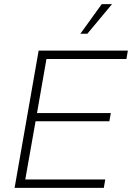

<svg xmlns="http://www.w3.org/2000/svg" viewBox="-20 -914 642 934"><path d="M51 0 168 -668H602L595 -627H206L160 -364H519L512 -324H153L103 -41H492L485 0ZM371 -750 475 -894H525L405 -750Z"/></svg>

Font: Gantari ExtraLight
Style: Italic
Weight: 250
Italic angle: -10°
Designer: Anugrah Pasau
Foundry: Lafontype
Version: Version 1.000